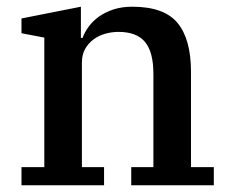

<svg xmlns="http://www.w3.org/2000/svg" viewBox="-20 -552 688 572"><path d="M44 -54H112V-440L44 -453V-497L221 -532V-439H226Q232 -456 244.5 -473Q257 -490 275.5 -503Q294 -516 318.5 -524Q343 -532 374 -532Q469 -532 509 -483.5Q549 -435 549 -338V-54H617V0H371V-54H437V-332Q437 -397 412 -427Q387 -457 333 -457Q313 -457 293.5 -451.5Q274 -446 258.5 -434.5Q243 -423 233.5 -406Q224 -389 224 -365V-54H290V0H44Z"/></svg>

Font: IBM Plex Serif Medm
Style: Regular
Weight: 500
Designer: Mike Abbink, Paul van der Laan, Pieter van Rosmalen
Foundry: Bold Monday
Version: Version 3.001